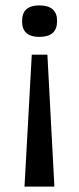

<svg xmlns="http://www.w3.org/2000/svg" viewBox="-20 -559 294 713"><path d="M98 -356H156L182 134H71ZM126 -539Q192 -539 192 -481Q192 -451 175.5 -436.5Q159 -422 126 -422Q94 -422 78 -436.5Q62 -451 62 -480Q62 -511 78.5 -525Q95 -539 126 -539Z"/></svg>

Font: Bricolage Grotesque 96pt ExtraBold
Style: Regular
Weight: 400
Version: Version 1.001;gftools[0.9.33.dev8+g029e19f]